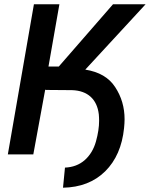

<svg xmlns="http://www.w3.org/2000/svg" viewBox="-20 -731 709 909"><path d="M197.8 -305.2 321.3 -304.2C395.5 -301.8 439.5 -260.7 447.8 -189.9C448.7 -179.7 449.2 -169.4 449.2 -158.7C449.2 -129.9 444.3 -97.2 434.1 -60.5C423.8 -24.4 406.2 4.9 380.9 27.3C355.5 49.3 324.2 61 287.6 62.5L278.3 157.7C360.4 156.2 426.8 130.4 478 80.1C528.8 29.8 558.6 -38.6 567.4 -125C568.8 -139.2 569.8 -153.3 569.8 -166.5C569.8 -222.7 555.2 -272.9 525.4 -318.4C496.1 -363.8 448.7 -391.1 383.8 -401.4L669.4 -710.9H515.1L258.3 -416H209.5L261.2 -710.9H140.6L17.1 0H137.7L193.8 -305.7H197.8Z"/></svg>

Font: Roboto Medium
Style: Italic
Weight: 500
Italic angle: -12°
Designer: Google
Version: Version 2.137; 2017